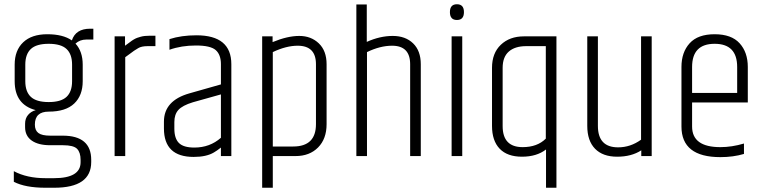

<svg xmlns="http://www.w3.org/2000/svg" viewBox="-20 -734 3597 903"><path d="M419 -548H386Q356 -548 335 -529Q369 -492 369 -430V-352Q369 -285 329 -247Q289 -209 209 -209Q144 -209 144 -148Q144 -121 160.5 -108.5Q177 -96 216 -96H275Q409 -96 409 18V28Q409 149 235 149H194Q99 149 45 121V71Q106 104 194 104H234Q359 104 359 29V18Q359 -17 342.5 -34Q326 -51 276 -51H216Q160 -51 129 -73Q98 -95 98 -136V-152Q98 -177 112 -193.5Q126 -210 148 -216Q49 -242 49 -352V-430Q49 -497 89 -535Q129 -573 202.5 -573Q276 -573 318 -544Q336 -599 404 -599H419ZM319 -352V-430Q319 -479 293 -503.5Q267 -528 209 -528Q151 -528 125 -503.5Q99 -479 99 -430V-352Q99 -303 125 -278.5Q151 -254 209 -254Q267 -254 293 -278.5Q319 -303 319 -352Z M684 -566H711V-517H675Q645 -517 630 -507.5Q615 -498 610 -495Q605 -492 591 -481Q577 -470 569 -465V0H519V-563H568V-519Q584 -530 592 -536.5Q600 -543 609.5 -548.5Q619 -554 625 -556Q631 -558 641 -561Q658 -566 684 -566Z M800 -160V-129Q800 -83 821.5 -61.5Q843 -40 894 -40Q967 -40 1019 -86V-290L887 -253Q838 -238 819 -217Q800 -196 800 -160ZM904 -568Q1068 -568 1068 -432V0H1019V-40Q1000 -25 986 -17Q951 4 891 4Q751 4 751 -130V-162Q751 -261 871 -295L1019 -337V-432Q1019 -477 994.5 -498.5Q970 -520 901.5 -520Q833 -520 777 -500V-550Q833 -568 904 -568Z M1466 -432Q1466 -519 1380 -519Q1326 -519 1263 -489V-45H1359Q1466 -45 1466 -150ZM1262 -536Q1332 -565 1387.5 -565Q1443 -565 1479.5 -530Q1516 -495 1516 -432V-150Q1516 -81 1476 -40.5Q1436 0 1370 0H1263V149H1213V-563H1262Z M1656 -713H1705V-537Q1767 -565 1827 -565Q1887 -565 1923 -530Q1959 -495 1959 -432V0H1909V-432Q1909 -519 1824 -519Q1768 -519 1706 -489V0H1656Z M2129 -640Q2096 -640 2096 -677Q2096 -714 2129 -714Q2162 -714 2162 -677Q2162 -640 2129 -640ZM2104 -563H2154V0H2104Z M2547 -517H2455Q2402 -517 2373 -491.5Q2344 -466 2344 -415V-141Q2344 -42 2438 -42Q2507 -42 2547 -82ZM2444 -563H2597V149H2548V-31Q2504 3 2435 3Q2366 3 2330 -34.5Q2294 -72 2294 -142V-415Q2294 -484 2335.5 -523.5Q2377 -563 2444 -563Z M2995 -563H3045V0H2996V-27Q2950 3 2882.5 3Q2815 3 2778.5 -34.5Q2742 -72 2742 -142V-563H2792V-142Q2792 -41 2887 -41Q2916 -41 2943 -50Q2970 -59 2995 -77Z M3185 -139V-419Q3185 -488 3223.5 -530.5Q3262 -573 3341 -573Q3420 -573 3458.5 -530.5Q3497 -488 3497 -419V-252H3235V-139Q3235 -42 3368 -42Q3422 -42 3479 -59V-10Q3428 5 3368 5Q3185 5 3185 -139ZM3235 -297H3447V-419Q3447 -528 3341 -528Q3235 -528 3235 -419Z"/></svg>

Font: Khand Light
Style: Regular
Weight: 300
Designer: Devanagari: Sanchit Sawaria, Jyotish Sonowal; Latin: Satya Rajpurohit
Foundry: Indian Type Foundry
Version: Version 1.101;PS 1.0;hotconv 1.0.78;makeotf.lib2.5.61930; tt